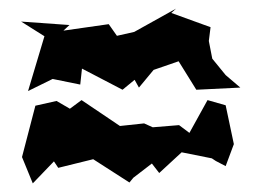

<svg xmlns="http://www.w3.org/2000/svg" viewBox="-20 -538 612 445"><path d="M503 -364 472 -402 464 -443 468 -475 377 -508 388 -518 291 -464 251 -455 232 -482 127 -467 141 -480 29 -488 83 -454 45 -327 102 -355 166 -342 170 -379 264 -330 292 -353 302 -335 336 -376 394 -396 435 -330 537 -335ZM503 -153 522 -204 503 -294 461 -306 419 -230 395 -248 334 -243 314 -252 258 -246 169 -306 142 -286 111 -304 62 -293 31 -174 56 -113 105 -164 115 -149 196 -169 280 -115 289 -126 332 -159 349 -137 401 -185 471 -171 480 -165Z"/></svg>

Font: Asimov Aggro
Style: Medium
Weight: 500
Designer: Google
Version: Version 2.000980; 2014